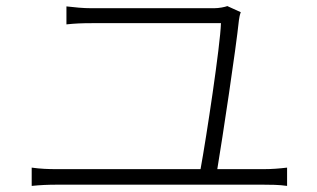

<svg xmlns="http://www.w3.org/2000/svg" viewBox="-20 -679 1040 630"><path d="M84 -129V-69C113 -72 139 -73 165 -73H845C863 -73 896 -73 922 -69V-129C897 -126 872 -124 845 -124H693C710 -226 754 -517 764 -613C765 -621 767 -631 770 -639L726 -659C718 -656 699 -652 682 -652C605 -652 320 -652 282 -652C250 -652 226 -655 198 -658V-599C226 -602 248 -603 283 -603C320 -603 612 -603 705 -603C703 -531 657 -227 638 -124H165C139 -124 112 -125 84 -129Z"/></svg>

Font: Noto Sans HK Light
Style: Regular
Weight: 300
Designer: Ryoko NISHIZUKA 西塚涼子 (kana, bopomofo & ideographs); Paul D. Hunt (Latin, Greek & Cyrillic); Sandoll Communications 산돌커뮤니
Foundry: Adobe
Version: Version 2.004;hotconv 1.0.118;makeotfexe 2.5.65603